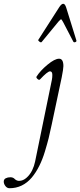

<svg xmlns="http://www.w3.org/2000/svg" viewBox="-161 -727 425 1017"><path d="M60.1 -504.9Q56.6 -500 48.1 -506.1Q39.6 -512.2 42 -516.1L152.8 -689Q164.6 -707 173.8 -707Q183.6 -707 189.9 -686L243.2 -514.2Q246.1 -506.8 238 -503.9Q230 -501 227.1 -506.8L172.9 -610.8Q164.6 -625 163.1 -625Q159.7 -625 148.9 -612.8ZM-110.8 270Q-123.5 270 -132.3 258.5Q-141.1 247.1 -141.1 234.9Q-141.1 222.7 -130.6 217.3Q-120.1 211.9 -106 211.9Q-90.8 211.9 -82 222.2Q-71.8 231 -60.1 231Q-38.6 231 -20 214.1Q-1.5 197.3 9.3 175Q20 152.8 24.9 128.9L113.8 -304.2Q116.2 -316.4 116.2 -330.1Q116.2 -349.1 104 -349.1Q90.8 -349.1 50.8 -306.2Q45.9 -301.3 37.8 -308.6Q29.8 -315.9 32.2 -320.8Q52.2 -352.5 90.6 -384.3Q128.9 -416 151.9 -416Q174.8 -416 174.8 -377Q174.8 -362.3 166 -317.9L112.8 -66.9Q103.5 -22.9 96.7 4.9Q89.8 32.7 76.9 75.4Q64 118.2 46.6 152.6Q29.3 187 7.8 212.9Q-40.5 270 -110.8 270Z"/></svg>

Font: Junicode SmCond Light
Style: Italic
Weight: 300
Width: 4
Italic angle: -11°
Designer: Peter S. Baker
Version: Version 2.206